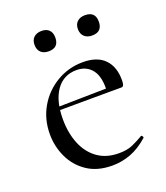

<svg xmlns="http://www.w3.org/2000/svg" viewBox="-111 -638 630 728"><g transform="rotate(-20 204.0 -274.0)"><path d="M219 12Q158.8 12 118.1 -15.4Q77.4 -42.8 56.7 -86.9Q36 -131 36 -180.4Q36 -241 64.2 -289.4Q92.4 -337.8 140.6 -366.4Q188.8 -395 246.8 -395Q304.2 -395 333.7 -364.8Q363.2 -334.6 363.2 -280.8Q363.2 -267.8 360.8 -261.2Q358.4 -254.6 351.4 -254.6H294.6Q299 -315.6 276.8 -345.3Q254.6 -375 213.6 -375Q160.8 -375 131.3 -332.8Q101.8 -290.6 101.8 -217.8Q101.8 -161.4 119.8 -117.4Q137.8 -73.4 172.8 -48.4Q207.8 -23.4 258 -23.4Q292 -23.4 314.1 -33.3Q336.2 -43.2 358 -56.2Q360 -58.2 363.5 -53.8Q367 -49.4 365 -46.4Q329.6 -15 293.5 -1.5Q257.4 12 219 12ZM84.4 -253.6 83.4 -267 309.6 -271V-254.6ZM140.2 -477.6Q120 -477.6 108.6 -488.5Q97.2 -499.4 97.2 -519Q97.2 -538.2 108.6 -549Q120 -559.8 140.2 -559.8Q159.6 -559.8 170.3 -549Q181 -538.2 181 -519Q181 -477.6 140.2 -477.6ZM315 -477.6Q295.6 -477.6 283.9 -488.5Q272.2 -499.4 272.2 -519Q272.2 -538.2 283.9 -548.9Q295.6 -559.6 315 -559.6Q356.6 -559.6 356.6 -519Q356.6 -477.6 315 -477.6Z"/></g></svg>

Font: Cormorant Infant Light
Style: Regular
Weight: 300
Designer: Christian Thalmann (Catharsis Fonts)
Foundry: Catharsis Fonts
Version: Version 4.001